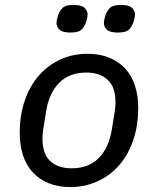

<svg xmlns="http://www.w3.org/2000/svg" viewBox="-20 -746 640 778"><path d="M265 12Q215 12 176.5 -4Q138 -20 112 -48.5Q86 -77 73 -117.5Q60 -158 60 -207Q60 -281 81 -340.5Q102 -400 139 -441.5Q176 -483 226 -505.5Q276 -528 334 -528Q385 -528 423.5 -512Q462 -496 488 -467.5Q514 -439 527 -398.5Q540 -358 540 -309Q540 -235 519 -175.5Q498 -116 461 -74.5Q424 -33 373.5 -10.5Q323 12 265 12ZM270 -64Q339 -64 380 -105.5Q421 -147 433 -220L443 -283Q446 -300 447 -311.5Q448 -323 448 -332Q448 -394 416 -423Q384 -452 330 -452Q261 -452 220 -410.5Q179 -369 167 -296L157 -233Q154 -216 153 -204.5Q152 -193 152 -184Q152 -122 184 -93Q216 -64 270 -64ZM266 -614Q234 -614 221.5 -625.5Q209 -637 209 -653Q209 -663 214 -680Q220 -700 232.5 -713Q245 -726 278 -726Q310 -726 322.5 -714.5Q335 -703 335 -687Q335 -677 330 -660Q324 -640 311.5 -627Q299 -614 266 -614ZM458 -614Q426 -614 413.5 -625.5Q401 -637 401 -653Q401 -663 406 -680Q412 -700 424.5 -713Q437 -726 470 -726Q502 -726 514.5 -714.5Q527 -703 527 -687Q527 -677 522 -660Q516 -640 503.5 -627Q491 -614 458 -614Z"/></svg>

Font: IBM Plex Mono Text
Style: Italic
Weight: 450
Italic angle: -9°
Monospace: yes
Designer: Mike Abbink, Paul van der Laan, Pieter van Rosmalen
Foundry: Bold Monday
Version: Version 2.1